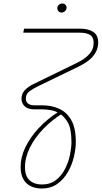

<svg xmlns="http://www.w3.org/2000/svg" viewBox="-20 -864 582 1099"><path d="M218 215Q183 215 155.5 201.5Q128 188 113 160.5Q98 133 98 91Q98 36 125 -20.5Q152 -77 201 -130Q250 -183 316 -225L340 -216Q278 -178 229 -127.5Q180 -77 151.5 -20Q123 37 123 93Q123 144 149.5 168Q176 192 219 192Q268 192 300.5 166.5Q333 141 352.5 102.5Q372 64 380.5 22.5Q389 -19 389 -50Q389 -127 368.5 -162.5Q348 -198 321 -214Q298 -229 271 -233.5Q244 -238 223 -238H177Q140 -238 121.5 -255.5Q103 -273 103 -299Q103 -327 121.5 -347.5Q140 -368 176 -385L420 -504Q464 -525 490 -553Q516 -581 516 -618Q516 -651 495.5 -664Q475 -677 435 -677H113L118 -700H438Q485 -700 513.5 -681.5Q542 -663 542 -621Q542 -589 527 -563Q512 -537 487.5 -518Q463 -499 432 -484L197 -370Q172 -358 150 -342.5Q128 -327 128 -300Q128 -261 180 -261H224Q274 -261 317.5 -242Q361 -223 387.5 -177.5Q414 -132 414 -51Q414 -12 403 34Q392 80 368.5 121Q345 162 308 188.5Q271 215 218 215ZM333 -792Q322 -792 315 -799.5Q308 -807 308 -818Q308 -824 311.5 -830Q315 -836 322 -840Q329 -844 337 -844Q347 -844 354 -837.5Q361 -831 361 -821Q361 -811 356 -804.5Q351 -798 344.5 -795Q338 -792 333 -792Z"/></svg>

Font: MuseoModerno Thin
Style: Italic
Weight: 100
Italic angle: -9°
Designer: Pablo Cosgaya, Héctor Gatti, Marcela Romero, and the Authors of The MuseoModerno Project.
Foundry: Omnibus-Type Team
Version: Version 1.003